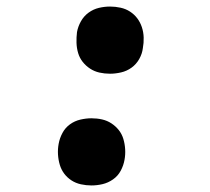

<svg xmlns="http://www.w3.org/2000/svg" viewBox="-20 -558 640 586"><path d="M316 -333Q299 -333 283.5 -336.5Q268 -340 255 -348.5Q242 -357 232.5 -369Q223 -381 218.5 -396Q214 -411 213.5 -427.5Q213 -444 215 -460Q218 -477 227 -493Q236 -509 250.5 -519.5Q265 -530 282 -534Q299 -538 316 -538Q332 -538 348 -534.5Q364 -531 377 -522.5Q390 -514 399 -502Q408 -490 413 -475Q418 -460 418.5 -443.5Q419 -427 416 -411Q414 -394 405 -378Q396 -362 381.5 -351.5Q367 -341 349.5 -337Q332 -333 316 -333ZM259 8Q243 8 227 4.5Q211 1 198 -7.5Q185 -16 176 -28Q167 -40 162.5 -55Q158 -70 157 -86.5Q156 -103 159 -119Q162 -136 170.5 -152Q179 -168 193.5 -178.5Q208 -189 225.5 -193Q243 -197 259 -197Q276 -197 291.5 -193.5Q307 -190 320 -181.5Q333 -173 342.5 -161Q352 -149 356.5 -134Q361 -119 362 -102.5Q363 -86 360 -70Q357 -53 348.5 -37Q340 -21 325 -10.5Q310 0 293 4Q276 8 259 8Z"/></svg>

Font: Iosevka Slab XBdEx
Style: Italic
Weight: 800
Width: 7
Italic angle: -9°
Monospace: yes
Designer: Belleve Invis
Foundry: Belleve Invis
Version: Version 11.1.1; ttfautohint (v1.8.3)